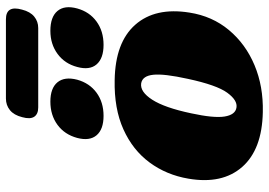

<svg xmlns="http://www.w3.org/2000/svg" viewBox="-150 -742 907 648"><g transform="rotate(-90 304.0 -418.5)"><path d="M357 -485.5Q484.5 -483.5 544 -416Q603.5 -348.5 585 -233Q573 -156 526 -99.8Q479 -43.5 407.5 -13.5Q336 16.5 249 14.5Q123 12 64 -55.2Q5 -122.5 24.5 -236.5Q37 -310.5 79 -367.5Q121 -424.5 191 -456Q261 -487.5 357 -485.5ZM264 -74.5Q288.5 -70 314.5 -105.5Q340.5 -141 361.5 -239Q379 -318.5 375.2 -355Q371.5 -391.5 346.5 -396Q318 -400.5 291 -358.8Q264 -317 245 -227Q228.5 -151 234.2 -114.8Q240 -78.5 264 -74.5ZM236.5 -523Q191 -523 171 -546.5Q151 -570 162 -612Q173.5 -654.5 206.2 -678.5Q239 -702.5 284.5 -702.5Q330 -702.5 349.8 -678.5Q369.5 -654.5 358.5 -612Q347 -570.5 314.8 -546.8Q282.5 -523 236.5 -523ZM476 -523Q430.5 -523 410.2 -546.5Q390 -570 401.5 -612Q412.5 -654 445.5 -678.2Q478.5 -702.5 523.5 -702.5Q570.5 -702.5 590.5 -678.5Q610.5 -654.5 599 -612Q587.5 -570.5 555 -546.8Q522.5 -523 476 -523ZM232 -797.5Q239 -825.5 255.8 -839Q272.5 -852.5 295 -852.5H562.5Q610.5 -852.5 595 -798Q588 -770.5 571.5 -757Q555 -743.5 533 -743.5H265Q242.5 -743.5 233.5 -757Q224.5 -770.5 232 -797.5Z"/></g></svg>

Font: Fraunces 9pt S050 Black
Style: Italic
Weight: 900
Italic angle: -16°
Version: Version 1.000; ttfautohint (v1.8.3)